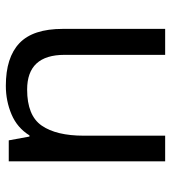

<svg xmlns="http://www.w3.org/2000/svg" viewBox="16 -592 586 658"><g transform="rotate(90 309.0 -263.0)"><path d="M533 -536V0H461L448 -71H444Q418 -29 372 -9.5Q326 10 274 10Q177 10 128 -36.5Q79 -83 79 -185V-536H168V-191Q168 -63 287 -63Q376 -63 410.5 -113Q445 -163 445 -257V-536Z"/></g></svg>

Font: Noto Sans Bengali UI
Style: Regular
Weight: 400
Designer: Jelle Bosma - Monotype Design Team
Foundry: Monotype Imaging Inc.
Version: Version 2.003; ttfautohint (v1.8.4.7-5d5b)